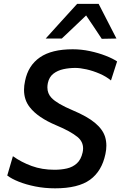

<svg xmlns="http://www.w3.org/2000/svg" viewBox="-20 -988 642 1019"><path d="M272.5 11.5Q217 11.5 167.2 1.5Q117.5 -8.5 79 -24Q40.5 -39.5 18.5 -56.5L48.5 -159Q93.5 -127 148.2 -107Q203 -87 269 -87Q304.5 -87 335.2 -94Q366 -101 388 -121Q410 -141 418.5 -179Q421 -190.5 421 -200.5Q421 -236 392 -260.5Q354 -291.5 279.5 -322.5Q180.5 -364 138 -419Q107.5 -457.5 107.5 -511Q107.5 -533.5 113 -558.5Q129.5 -640.5 191.8 -683.5Q254 -726.5 366 -726.5Q411.5 -726.5 457.2 -716.8Q503 -707 541.2 -692Q579.5 -677 601.5 -662L569 -561Q543.5 -582 508.8 -597Q474 -612 439.5 -619.8Q405 -627.5 380 -627.5Q347 -627.5 316.2 -620.8Q285.5 -614 263.2 -596.8Q241 -579.5 234 -547.5Q231.5 -535 231.5 -524Q231.5 -491.5 253.5 -468.5Q283 -437.5 365 -403Q442.5 -370.5 484 -336Q525.5 -301.5 538 -261Q544.5 -239 544.5 -215Q544.5 -193.5 539.5 -170.5Q520.5 -79.5 457.8 -34Q395 11.5 272.5 11.5ZM520 -782Q500 -812.5 479 -843.8Q458 -875 437 -906Q404 -875 372.5 -844.5Q340.5 -814 308 -783.5H222.5Q265 -830.5 306 -875.8Q347 -921 389.5 -967.5H503.5Q527 -921 551 -875Q575 -829 598 -783.5Z"/></svg>

Font: Heraclito Medium
Style: Italic
Weight: 500
Italic angle: -12°
Designer: Kostas Bartsokas (font) & Cristiano Sobral (main changes)
Foundry: Kostas Bartsokas (font) & Cristiano Sobral (main changes)
Version: Version 1.00;July 8, 2020;FontCreator 13.0.0.2655 64-bit